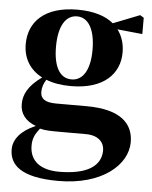

<svg xmlns="http://www.w3.org/2000/svg" viewBox="-56 -610 725 916"><g transform="rotate(5 306.0 -152.0)"><path d="M278 -229C220 -229 191 -286 191 -378C191 -475 223 -531 279 -531C333 -531 366 -476 366 -378C366 -286 335 -229 278 -229ZM278 -197C435 -197 510 -276 510 -378C510 -420 498 -457 476 -486L596 -474V-552L578 -563L451 -513C414 -544 357 -563 279 -563C121 -563 46 -485 46 -378C46 -313 76 -258 138 -226C73 -180 52 -136 52 -91C52 -45 79 -11 128 7C57 37 23 81 23 128C23 199 73 259 258 259C466 259 586 154 586 45C586 -43 526 -108 361 -108H215C162 -108 140 -125 140 -157C140 -179 146 -196 159 -217C191 -204 231 -197 278 -197ZM149 18C176 25 204 25 258 25H369C436 25 458 63 458 95C458 170 392 215 257 215C169 215 116 176 116 102C116 66 128 45 149 18Z"/></g></svg>

Font: Source Han Serif KR Heavy
Style: Regular
Weight: 900
Designer: Ryoko NISHIZUKA 西塚涼子 (kana & ideographs); Frank Grießhammer (Latin, Greek & Cyrillic); Wenlong ZHANG 张文龙 (bopomofo); San
Foundry: Adobe
Version: Version 2.001;hotconv 1.1.0;makeotfexe 2.6.0